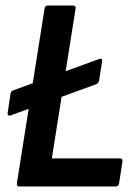

<svg xmlns="http://www.w3.org/2000/svg" viewBox="-20 -675 496 695"><path d="M18.5 -257.3Q12.8 -255.3 9.8 -257.8Q6.7 -260.3 7.7 -266.1L17.9 -334.9Q19.6 -345.4 29.1 -348.4L338.7 -461.4Q351.5 -465.7 349.5 -451.9L338.6 -383.3Q336.2 -372.5 326.5 -369.5ZM51.1 0Q39.3 0 41 -11.1L141.3 -643.9Q143.3 -655 153.1 -655H243.2Q255.6 -655 253.6 -643.9L167.6 -101.7H413.5Q424.6 -101.7 423.3 -90.3L411 -11.1Q409 0 398.9 0Z"/></svg>

Font: Sofia Sans Semi Condensed
Style: Italic
Weight: 400
Italic angle: -9°
Designer: Botio Nikoltchev, Ani Petrova
Foundry: lettersoup
Version: Version 4.101